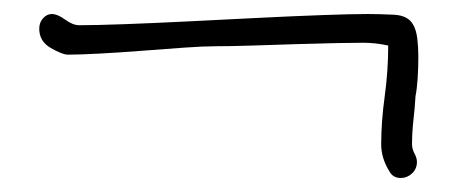

<svg xmlns="http://www.w3.org/2000/svg" viewBox="-20 -308 668 274"><path d="M552 -54Q541 -54 536 -63Q524 -82 524 -102Q524 -134 529 -170.5Q534 -207 534 -243Q525 -245 516 -246Q507 -247 498 -247Q486 -247 460 -246.5Q434 -246 402.5 -245Q371 -244 340 -243Q309 -242 287 -242Q271 -242 242.5 -240Q214 -238 182 -235.5Q150 -233 121.5 -231.5Q93 -230 77 -230Q69 -230 52.5 -239.5Q36 -249 36 -267Q36 -276 41.5 -282Q47 -288 54 -288Q62 -288 73 -280Q84 -272 93 -272Q116 -272 157.5 -273.5Q199 -275 249 -277.5Q299 -280 349 -282.5Q399 -285 440.5 -286.5Q482 -288 505 -288Q521 -288 542 -287Q563 -286 570 -272Q574 -265 575.5 -253Q577 -241 577 -227Q577 -211 576 -196Q575 -181 573 -171Q572 -154 570 -136.5Q568 -119 568 -102Q568 -95 572 -88Q575 -82 575 -77Q575 -67 568 -60.5Q561 -54 552 -54Z"/></svg>

Font: Twinkle Star
Style: Regular
Weight: 400
Designer: Robert E. Leuschke
Foundry: Robert E. Leuschke
Version: Version 2.010; ttfautohint (v1.8.3)